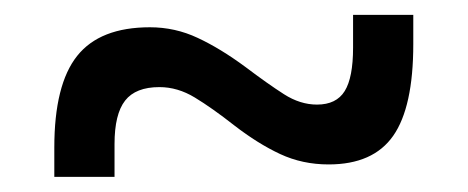

<svg xmlns="http://www.w3.org/2000/svg" viewBox="-20 -474 626 257"><path d="M52.7 -237.3V-276.4Q52.7 -360.8 83.3 -399.2Q113.8 -437.5 180.7 -437.5Q214.4 -437.5 244.6 -423.3Q274.9 -409.2 308.6 -384.3Q338.4 -361.8 360.1 -347.9Q381.8 -334 404.3 -334Q430.2 -334 441.4 -352.1Q452.6 -370.1 452.6 -410.2V-454.1H533.2V-415Q533.2 -330.6 506.3 -292.2Q479.5 -253.9 419.9 -253.9Q384.8 -253.9 355 -267.8Q325.2 -281.7 293.5 -306.2Q263.7 -329.6 240.7 -343.5Q217.8 -357.4 193.4 -357.4Q161.6 -357.4 147.5 -339.4Q133.3 -321.3 133.3 -281.2V-237.3Z"/></svg>

Font: Cascadia Code PL SemiLight
Style: Regular
Weight: 350
Monospace: yes
Designer: Aaron Bell
Foundry: Saja Typeworks
Version: Version 2404.023; ttfautohint (v1.8.4)